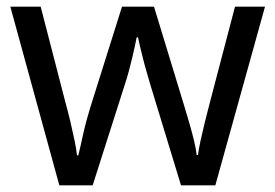

<svg xmlns="http://www.w3.org/2000/svg" viewBox="-20 -557 826 576"><path d="M431 -303Q425 -324 419 -344.5Q413 -365 408.5 -383.5Q404 -402 400 -418Q396 -434 394 -445H390Q388 -434 384.5 -418Q381 -402 376.5 -383Q372 -364 366.5 -343.5Q361 -323 354 -302L258 -1H158L11 -537H102L176 -251Q184 -222 191 -192.5Q198 -163 203.5 -136.5Q209 -110 211 -91H215Q218 -103 222 -121Q226 -139 230.5 -159Q235 -179 240.5 -199Q246 -219 251 -235L346 -537H442L534 -235Q541 -212 548.5 -186Q556 -160 562 -135.5Q568 -111 570 -92H574Q576 -109 581.5 -134.5Q587 -160 594.5 -190.5Q602 -221 610 -251L685 -537H775L626 -1H523Z"/></svg>

Font: hexutamil05
Style: Book
Weight: 400
Designer: Jelle Bosma - Monotype Design Team
Foundry: Monotype Imaging Inc.
Version: Version 2.003